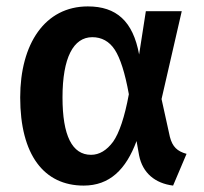

<svg xmlns="http://www.w3.org/2000/svg" viewBox="-20 -564 636 599"><path d="M254 -544C120 -544 43 -427 43 -260C43 -81 117 15 241 15C322 15 373 -35 406 -124L414 -79C425 -24 464 8 520 15L562 -84C533 -92 518 -106 510 -137L484 -255L547 -529H435L414 -394C395 -498 343 -544 254 -544ZM268 -448C297 -448 321 -435 338 -409C355 -383 370 -337 382 -270C369 -199 352 -149 333 -122C313 -95 290 -81 264 -81C205 -81 175 -141 175 -260C175 -384 209 -448 268 -448Z"/></svg>

Font: Fira Sans Medium
Style: Regular
Weight: 500
Designer: Carrois Corporate & Edenspiekermann AG
Foundry: Carrois Corporate GbR & Edenspiekermann AG
Version: Version 4.203